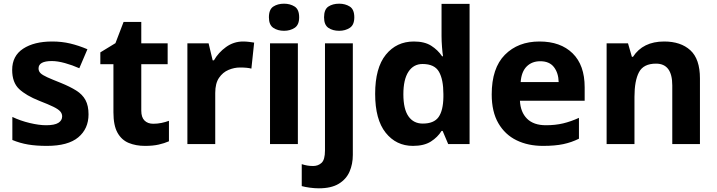

<svg xmlns="http://www.w3.org/2000/svg" viewBox="-20 -781 3886 1041"><path d="M460 -161Q460 -83 404.5 -36.5Q349 10 234 10Q176 10 132 2.5Q88 -5 47 -22V-147Q91 -126 141.5 -114Q192 -102 230 -102Q276 -102 296.5 -115Q317 -128 317 -150Q317 -165 306.5 -177Q296 -189 269.5 -202Q243 -215 194 -234Q121 -263 83.5 -298.5Q46 -334 46 -402Q46 -478 105.5 -517Q165 -556 263 -556Q315 -556 361 -545Q407 -534 454 -514L410 -411Q372 -428 332 -439Q292 -450 261 -450Q189 -450 189 -410Q189 -395 199.5 -384.5Q210 -374 236.5 -362Q263 -350 311 -331Q360 -311 393.5 -290Q427 -269 443.5 -238.5Q460 -208 460 -161Z M811 -110Q834 -110 855.5 -114.5Q877 -119 896 -126V-15Q871 -4 840 3Q809 10 766 10Q717 10 678 -6Q639 -22 617 -61.5Q595 -101 595 -172V-433H524V-497L606 -547L650 -662H746V-546H889V-433H746V-181Q746 -145 763.5 -127.5Q781 -110 811 -110Z M1298 -556Q1313 -556 1330 -554Q1347 -552 1358 -550L1343 -409Q1332 -412 1317 -413.5Q1302 -415 1281 -415Q1250 -415 1219 -402Q1188 -389 1167.5 -359Q1147 -329 1147 -277V0H996V-546H1111L1133 -454H1140Q1164 -496 1205.5 -526Q1247 -556 1298 -556Z M1520 -761Q1553 -761 1577.5 -745.5Q1602 -730 1602 -687Q1602 -646 1577.5 -630Q1553 -614 1520 -614Q1486 -614 1462 -630Q1438 -646 1438 -687Q1438 -730 1462 -745.5Q1486 -761 1520 -761ZM1595 -546V0H1444V-546Z M1737 -687Q1737 -730 1760.5 -745.5Q1784 -761 1819 -761Q1852 -761 1876.5 -745.5Q1901 -730 1901 -687Q1901 -646 1876.5 -630Q1852 -614 1819 -614Q1784 -614 1760.5 -630Q1737 -646 1737 -687ZM1709 240Q1685 240 1659.5 236.5Q1634 233 1616 228V109Q1632 114 1646 116.5Q1660 119 1678 119Q1705 119 1723.5 102Q1742 85 1742 35V-546H1893V59Q1893 109 1875 150Q1857 191 1816.5 215.5Q1776 240 1709 240Z M2219 10Q2128 10 2071 -61.5Q2014 -133 2014 -272Q2014 -413 2072 -484.5Q2130 -556 2224 -556Q2282 -556 2318 -533Q2354 -510 2377 -476H2382Q2379 -494 2376.5 -526.5Q2374 -559 2374 -586V-760H2526V0H2410L2380 -71H2374Q2353 -37 2316 -13.5Q2279 10 2219 10ZM2272 -111Q2333 -111 2358 -146.5Q2383 -182 2384 -255V-271Q2384 -350 2360 -392Q2336 -434 2271 -434Q2222 -434 2194.5 -392Q2167 -350 2167 -270Q2167 -190 2194.5 -150.5Q2222 -111 2272 -111Z M2905 -556Q3019 -556 3084.5 -492Q3150 -428 3150 -308V-235H2799Q2802 -173 2837.5 -137.5Q2873 -102 2940 -102Q2991 -102 3033 -112Q3075 -122 3119 -142V-29Q3079 -9 3034 0.5Q2989 10 2924 10Q2843 10 2780.5 -20.5Q2718 -51 2682 -113Q2646 -175 2646 -269Q2646 -412 2717.5 -484Q2789 -556 2905 -556ZM2909 -449Q2864 -449 2835.5 -420.5Q2807 -392 2803 -336H3009Q3008 -385 2983.5 -417Q2959 -449 2909 -449Z M3581 -556Q3671 -556 3723 -508.5Q3775 -461 3775 -356V0H3625V-318Q3625 -436 3537 -436Q3469 -436 3444.5 -389.5Q3420 -343 3420 -256V0H3269V-546H3385L3406 -473H3412Q3466 -556 3581 -556Z"/></svg>

Font: Noto Sans Thai Looped
Style: Bold
Weight: 700
Designer: Sasikarn Vongin, Ben Mitchell
Foundry: The Fontpad Ltd
Version: Version 1.001; ttfautohint (v1.8.4.7-5d5b)